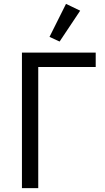

<svg xmlns="http://www.w3.org/2000/svg" viewBox="-20 -969 539 989"><path d="M393 -914 320 -949 235 -779 287 -755ZM93 0H177V-624H473V-698H93Z"/></svg>

Font: LVC Sans
Style: Regular
Weight: 400
Designer: Mike Abbink, Paul van der Laan, Pieter van Rosmalen
Foundry: Bold Monday
Version: Version 3.0